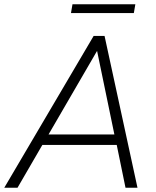

<svg xmlns="http://www.w3.org/2000/svg" viewBox="-43 -878 731 898"><path d="M-23 0 395 -710H446L600 0H544L503 -200H155L39 0ZM184 -249H492L411 -640ZM296 -858H590L583 -817H289Z"/></svg>

Font: Livvic Light
Style: Italic
Weight: 300
Italic angle: -10°
Designer: Jacques Le Bailly, Baron von Fonthausen
Version: Version 1.001; ttfautohint (v1.8.2)